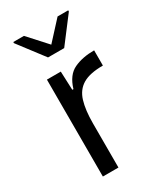

<svg xmlns="http://www.w3.org/2000/svg" viewBox="-186 -805 740 875"><g transform="rotate(-30 183.5 -367.5)"><path d="M86 0V-510H159L163 -412H169Q188 -476 232.5 -497Q277 -518 339 -518V-438Q270 -438 233 -416Q196 -394 182 -348Q168 -302 168 -232V0ZM141 -595 39 -729V-735H95L183 -638L272 -735H328V-729L226 -595Z"/></g></svg>

Font: Saira
Style: Regular
Weight: 400
Designer: Hector Gatti with collaboration of the Omnibus-Type team
Foundry: Omnibus-Type
Version: Version 1.100; ttfautohint (v1.8.3)